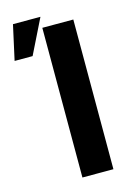

<svg xmlns="http://www.w3.org/2000/svg" viewBox="-117 -817 600 876"><g transform="rotate(-15 182.5 -379.0)"><path d="M306.6 0H160.2V-707H306.6ZM35.2 -757.8H165L84 -593.8H-1Z"/></g></svg>

Font: Pretendard Std
Style: Bold
Weight: 700
Designer: Base glyphs from Inter by Rasmus Andersson; Hangeul glyphs from Noto Sans CJK(Source Han Sans) by Jang Soo-young and Kan
Foundry: Kil Hyung-jin
Version: Version 1.309